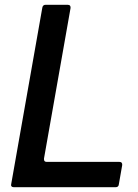

<svg xmlns="http://www.w3.org/2000/svg" viewBox="-20 -783 577 803"><path d="M38 0Q31 0 28 -4Q25 -8 27 -14L157 -751Q159 -763 171 -763H263Q270 -763 273 -759Q276 -755 275 -749L164 -120V-117Q164 -106 175 -106H479Q486 -106 489 -102Q492 -98 491 -92L477 -12Q476 0 463 0Z"/></svg>

Font: Open Sauce Two Medium Italic
Style: Regular
Weight: 500
Italic angle: -10°
Designer: Alfredo Marco Pradil
Foundry: Creative Sauce Fz LLC
Version: Version 1.477